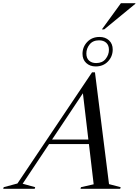

<svg xmlns="http://www.w3.org/2000/svg" viewBox="-102 -1175 863 1195"><path d="M576.5 -29 649 -10 646 0H399L402 -10L481 -28L451.5 -278.5H203.5L39 -31.5L117 -10L114 0H-82L-79 -10L6.5 -33L471 -725H489ZM222 -306.5H448L414 -594.5ZM517.5 -945Q553.5 -945 576.5 -923.8Q599.5 -902.5 599.5 -867Q599.5 -823.5 570 -792.5Q540.5 -761.5 493.5 -761.5Q457.5 -761.5 434.5 -783Q411.5 -804.5 411.5 -840Q411.5 -883 441 -914Q470.5 -945 517.5 -945ZM496.5 -782.5Q535 -782.5 555.5 -808.2Q576 -834 576 -865Q576 -893.5 559.2 -908.8Q542.5 -924 514.5 -924Q476 -924 455.8 -898.5Q435.5 -873 435.5 -842Q435.5 -813 452.2 -797.8Q469 -782.5 496.5 -782.5ZM532 -992 650.5 -1155H741L740 -1151L546.5 -992Z"/></svg>

Font: Newsreader 72pt
Style: Italic
Weight: 400
Italic angle: -17°
Designer: Hugues Gentile
Foundry: Production Type
Version: Version 1.003; ttfautohint (v1.8.3)